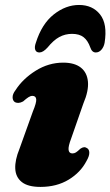

<svg xmlns="http://www.w3.org/2000/svg" viewBox="-20 -740 445 774"><path d="M272 -121.5Q258.5 -121.5 256.5 -135.5Q254.5 -149.5 267 -182L316 -322.5Q338 -374 334.5 -411Q331 -448 305.5 -467.8Q280 -487.5 235 -487.5Q176 -487.5 124 -455Q72 -422.5 42.5 -376.5Q30.5 -361 30.8 -347.5Q31 -334 40.5 -328Q46.5 -325 54.5 -325.2Q62.5 -325.5 73 -331Q86.5 -343 94.8 -348.2Q103 -353.5 110.5 -353.5Q124.5 -353.5 126 -340Q127.5 -326.5 112.5 -290.5L58.5 -140Q40 -95 41.5 -60.5Q43 -26 67.8 -6.2Q92.5 13.5 143 13.5Q208.5 13.5 256.8 -15.8Q305 -45 329 -91.5Q340 -110.5 340 -123.8Q340 -137 331.5 -142.5Q325 -147 318.5 -146.5Q312 -146 304 -140.5Q292.5 -129.5 286 -125.5Q279.5 -121.5 272 -121.5ZM270.3 -603.5Q242.8 -603.5 219.2 -590.8Q195.6 -578 171.7 -548.5Q153.7 -528.5 138.9 -528.5Q125.8 -528.5 122 -539.5Q118.2 -550.5 124.5 -567.5Q148.3 -643.5 196.7 -681.8Q245.1 -720 298.6 -720Q353.1 -720 383.4 -681.8Q413.8 -643.5 401.7 -567.5Q398.5 -550.5 388.8 -539.5Q379.2 -528.5 366.1 -528.5Q350.8 -528.5 344.1 -548.5Q334.2 -576.5 317.1 -590Q300 -603.5 270.3 -603.5Z"/></svg>

Font: Fraunces
Style: Italic
Weight: 900
Italic angle: -16°
Version: Version 1.000;[0bf87f6ff]